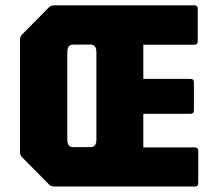

<svg xmlns="http://www.w3.org/2000/svg" viewBox="-20 -686 802 706"><path d="M179 0Q168 0 160 -8L61.5 -107.5Q53.5 -115 53.5 -126.5V-540.5Q53.5 -551.5 61.5 -559.5L160 -659Q168 -666.5 179 -666.5H694.5Q707 -666.5 707 -654V-534Q707 -521.5 694.5 -521.5H507V-396H680.5Q693 -396 693 -383.5V-280Q693 -267.5 680.5 -267.5H507V-144H696.5Q709 -144 709 -131.5V-12.5Q709 0 696.5 0ZM248 -145H313.5Q334.5 -145 334.5 -173V-493.5Q334.5 -522 313.5 -522H248Q227.5 -522 227.5 -493.5V-173Q227.5 -145 248 -145Z"/></svg>

Font: Jaro 24pt
Style: Regular
Weight: 400
Designer: Agyei Archer, Celine Hurka, Mirko Velimirović
Version: Version 1.000